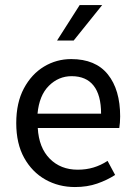

<svg xmlns="http://www.w3.org/2000/svg" viewBox="-20 -735 538 767"><path d="M279.3 12.2Q214.4 12.2 161.1 -17.8Q107.9 -47.9 76.4 -104.7Q44.9 -161.6 44.9 -243.2Q44.9 -324.7 75.4 -381.8Q106 -439 155.8 -469Q205.6 -499 264.2 -499Q361.8 -499 410.9 -437.7Q460 -376.5 460 -270Q460 -256.8 459 -244.9Q458 -232.9 456.5 -223.6H130.9Q135.3 -145 178.7 -101.1Q222.2 -57.1 290.5 -57.1Q324.2 -57.1 353.5 -65.9Q382.8 -74.7 409.7 -92.3L439.9 -36.1Q408.2 -15.6 368.4 -1.7Q328.6 12.2 279.3 12.2ZM129.9 -280.8H383.8Q383.8 -355 354 -392.8Q324.2 -430.7 266.1 -430.7Q213.9 -430.7 175.3 -392.3Q136.7 -354 129.9 -280.8ZM208 -573.2 298.3 -714.8H388.2L274.4 -573.2Z"/></svg>

Font: Varta Medium
Style: Regular
Weight: 500
Designer: Joana Correia, Viktoriya Grabowska, Eben Sorkin
Foundry: Sorkin Type Co.
Version: Version 1.004